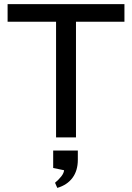

<svg xmlns="http://www.w3.org/2000/svg" viewBox="-20 -669 643 935"><path d="M17 -649H586V-563H350V0H253V-563H17ZM259 246 248 221Q266 206 278.5 190Q291 174 292 160L239 149V64H359V109Q359 162 333 197Q307 232 259 246Z"/></svg>

Font: Syne Med Modified
Style: Regular
Weight: 500
Designer: Lucas Descroix
Foundry: Bonjour Monde
Version: Version 2.200